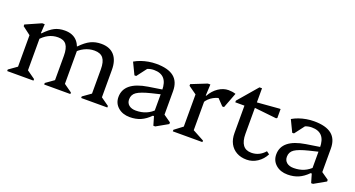

<svg xmlns="http://www.w3.org/2000/svg" viewBox="-42 -1113 3021 1634"><g transform="rotate(20 1468.0 -296.0)"><path d="M704 0V-14L794 -78L778 -50V-287Q778 -355 753 -386.5Q728 -418 674 -418Q627 -418 583.5 -396.5Q540 -375 506 -335V-401H523Q571 -451 613.5 -471.5Q656 -492 709 -492Q786 -492 827 -446Q868 -400 868 -314V-48L852 -77L941 -14V0ZM34 0V-14L124 -78L108 -50V-396L151 -319L35 -407V-422L175 -484H198L193 -401H198V-48L183 -77L272 -14V0ZM369 0V-14L459 -78L443 -50V-287Q443 -355 419.5 -386.5Q396 -418 344 -418Q252 -418 183 -335V-401H198Q247 -452 286.5 -472Q326 -492 379 -492Q453 -492 493 -446Q533 -400 533 -314V-48L517 -77L606 -14V0ZM480 -290V-376H533V-290Z M1362 12 1339 -67H1329V-297Q1329 -367 1298.5 -401.5Q1268 -436 1206 -436Q1174 -436 1144.5 -423.5Q1115 -411 1096 -389L1102 -469H1181L1080 -336H1064L1013 -442Q1040 -458 1071.5 -469Q1103 -480 1137.5 -486Q1172 -492 1207 -492Q1314 -492 1366.5 -450Q1419 -408 1419 -322V-81L1378 -138L1485 -63V-48L1379 12ZM1147 12Q1082 12 1040.5 -24Q999 -60 999 -117Q999 -252 1206 -285L1366 -310V-270L1250 -242Q1161 -220 1126 -196Q1091 -172 1091 -129Q1091 -96 1114 -77Q1137 -58 1177 -58Q1279 -58 1344 -129V-67H1329Q1289 -26 1245.5 -7Q1202 12 1147 12Z M1534 0V-14L1624 -82L1608 -54V-394L1651 -331L1535 -413V-428L1675 -484H1698L1693 -382H1698V-52L1683 -78L1802 -14V0ZM1692 -318 1683 -382H1698Q1726 -433 1770 -462.5Q1814 -492 1861 -492Q1895 -492 1926 -482L1873 -343H1857L1772 -432L1853 -406Q1802 -406 1758.5 -382.5Q1715 -359 1692 -318Z M2205 12Q2152 12 2113 -10Q2074 -32 2053 -71.5Q2032 -111 2032 -166V-469L2075 -414H1949V-429L2099 -604H2122V-192Q2122 -125 2147 -91Q2172 -57 2223 -57Q2295 -57 2345 -115L2371 -96Q2346 -47 2301.5 -17.5Q2257 12 2205 12ZM2322 -405 2109 -428V-475L2319 -492H2331V-411Z M2791 12 2768 -67H2758V-297Q2758 -367 2727.5 -401.5Q2697 -436 2635 -436Q2603 -436 2573.5 -423.5Q2544 -411 2525 -389L2531 -469H2610L2509 -336H2493L2442 -442Q2469 -458 2500.5 -469Q2532 -480 2566.5 -486Q2601 -492 2636 -492Q2743 -492 2795.5 -450Q2848 -408 2848 -322V-81L2807 -138L2914 -63V-48L2808 12ZM2576 12Q2511 12 2469.5 -24Q2428 -60 2428 -117Q2428 -252 2635 -285L2795 -310V-270L2679 -242Q2590 -220 2555 -196Q2520 -172 2520 -129Q2520 -96 2543 -77Q2566 -58 2606 -58Q2708 -58 2773 -129V-67H2758Q2718 -26 2674.5 -7Q2631 12 2576 12Z"/></g></svg>

Font: Platypi Light
Style: Regular
Weight: 300
Designer: David Sargent
Foundry: Bolt Cutter Type
Version: Version 1.200